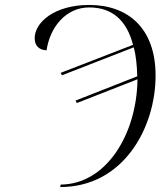

<svg xmlns="http://www.w3.org/2000/svg" viewBox="-20 -745 674 775"><path d="M225 0 223 10C478 10 608 -229 608 -440C608 -632 496 -725 340 -725C199 -725 120 -654 120 -591C120 -559 139 -543 168 -542C182 -637 247 -715 340 -715C432 -715 491 -664 517 -564L225 -451L230 -441L520 -554C528 -525 533 -483 534 -437L285 -339L290 -329L535 -425C532 -200 407 -1 225 0Z"/></svg>

Font: Noto Serif Display Light
Style: Italic
Weight: 300
Italic angle: -12°
Designer: Monotype Design Team
Foundry: Monotype Imaging Inc.
Version: Version 2.009